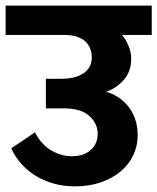

<svg xmlns="http://www.w3.org/2000/svg" viewBox="-30 -662 559 682"><path d="M347 -336Q366 -331 386 -319Q406 -307 422.5 -288Q439 -269 449 -242Q459 -215 459 -181Q459 -144 443.5 -111Q428 -78 399 -53.5Q370 -29 328.5 -14.5Q287 0 235 0Q196 0 160.5 -10Q125 -20 96 -38Q67 -56 45 -81Q23 -106 10 -135L94 -192Q117 -148 152.5 -127.5Q188 -107 225 -107Q267 -107 292 -129Q317 -151 317 -187Q317 -223 287.5 -250Q258 -277 197 -277H133V-382H185Q238 -382 267 -402Q296 -422 296 -458Q296 -473 291 -487.5Q286 -502 274.5 -513.5Q263 -525 243.5 -531.5Q224 -538 195 -538H-10V-642H509V-538H403Q414 -527 425 -503Q436 -479 436 -453Q436 -408 409.5 -378Q383 -348 347 -336Z"/></svg>

Font: Ek Mukta ExtraBold
Style: Regular
Weight: 800
Designer: Girish Dalvi and Yashodeep Gholap
Foundry: Ek Type
Version: Version 2.538;PS 1.002;hotconv 16.6.51;makeotf.lib2.5.65220;